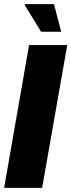

<svg xmlns="http://www.w3.org/2000/svg" viewBox="-25 -905 344 925"><path d="M-5 0 115 -688H299L178 0ZM173 -752 94 -881 95 -885H235L270 -752Z"/></svg>

Font: Archivo ExtraCondensed Black
Style: Italic
Weight: 900
Width: 2
Italic angle: -10°
Designer: Hector Gatti
Foundry: Omnibus-Type
Version: Version 2.001